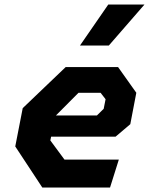

<svg xmlns="http://www.w3.org/2000/svg" viewBox="-20 -842 668 862"><path d="M170 0H474L513.5 -125.5H269.5L206 -211.5L209.5 -228.5H499L565 -284.5L592 -425.5L510 -541H275L82 -356.5L48.5 -184.5ZM231 -323.5 332.5 -425.5H431.5L454 -396.5L445.5 -353.5L415 -323.5ZM339 -637.5 466 -821.5H628.5L468.5 -637.5Z"/></svg>

Font: Monaspace Krypton ExtraBold
Style: Italic
Weight: 800
Italic angle: -11°
Designer: Riley Cran & the Lettermatic Team
Foundry: Lettermatic
Version: Version 1.101 (Monaspace Krypton)